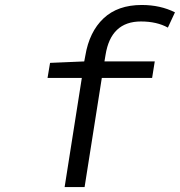

<svg xmlns="http://www.w3.org/2000/svg" viewBox="-20 -759 730 779"><path d="M242.2 0 312 -442.9H172.9L183.1 -503.9L321.8 -509.8L326.2 -533.2Q342.3 -629.9 399.9 -684.3Q457.5 -738.8 555.2 -738.8Q630.4 -738.8 689.9 -709L661.1 -647Q616.2 -671.9 551.8 -671.9Q429.7 -671.9 408.2 -536.1L403.8 -509.8H607.9L597.2 -442.9H393.1L323.2 0Z"/></svg>

Font: Office Code Pro Italic
Style: Regular
Weight: 400
Italic angle: -9°
Designer: Nathan Rutzky & Paul D. Hunt
Foundry: Adobe Systems Incorporated
Version: Version 1.004;PS 001.004;hotconv 1.0.70;makeotf.lib2.5.58329